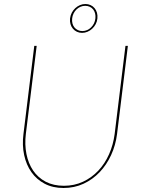

<svg xmlns="http://www.w3.org/2000/svg" viewBox="-20 -929 710 958"><path d="M90 0ZM299 -2Q350.5 -2 394 -22.2Q437.5 -42.5 470.5 -77.5Q503.5 -112.5 524.2 -159.5Q545 -206.5 552 -260L606 -700H618L564 -260Q557 -204.5 534.5 -155.5Q512 -106.5 477.2 -70Q442.5 -33.5 396.8 -12.2Q351 9 297 9Q243.5 9 203 -12.2Q162.5 -33.5 136.8 -70Q111 -106.5 100.5 -155.5Q90 -204.5 97 -260L151 -700H163L109 -261Q102.5 -207.5 112 -160.2Q121.5 -113 145.5 -77.8Q169.5 -42.5 208.2 -22.2Q247 -2 299 -2ZM329.5 -837Q331.5 -852.5 338.2 -865.5Q345 -878.5 355.5 -888.2Q366 -898 379 -903.5Q392 -909 406 -909Q420 -909 432 -903.5Q444 -898 452 -888.2Q460 -878.5 463.8 -865.5Q467.5 -852.5 466 -837Q464.5 -821.5 457.5 -808.5Q450.5 -795.5 440 -785.8Q429.5 -776 416.5 -770.5Q403.5 -765 389.5 -765Q375.5 -765 363.8 -770.5Q352 -776 343.8 -785.8Q335.5 -795.5 331.8 -808.5Q328 -821.5 329.5 -837ZM340 -837Q338.5 -823.5 341.5 -812Q344.5 -800.5 351.5 -792Q358.5 -783.5 368.5 -778.8Q378.5 -774 391 -774Q403.5 -774 414.5 -778.8Q425.5 -783.5 434.2 -792Q443 -800.5 448.8 -812Q454.5 -823.5 456 -837Q457.5 -850.5 454.5 -862Q451.5 -873.5 444.8 -882Q438 -890.5 427.8 -895.2Q417.5 -900 405 -900Q392.5 -900 381.5 -895.2Q370.5 -890.5 361.8 -882Q353 -873.5 347.2 -862Q341.5 -850.5 340 -837Z"/></svg>

Font: Lato Hairline
Style: Italic
Weight: 100
Italic angle: -7°
Designer: Lukasz Dziedzic
Foundry: tyPoland Lukasz Dziedzic
Version: Version 2.007; 2014-02-27